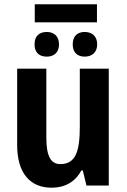

<svg xmlns="http://www.w3.org/2000/svg" viewBox="-20 -865 590 895"><path d="M432 -845H142V-761H432ZM198 -716C163 -716 141 -697 141 -658C141 -620 163 -601 198 -601C231 -601 255 -620 255 -658C255 -697 231 -716 198 -716ZM375 -716C341 -716 319 -697 319 -658C319 -620 341 -601 375 -601C408 -601 433 -620 433 -658C433 -697 408 -716 375 -716ZM487 -545H352V-275C352 -162 334 -100 261 -100C215 -100 196 -141 196 -223V-545H60V-189C60 -58 120 10 221 10C281 10 330 -16 359 -70H366L383 0H487Z"/></svg>

Font: Noto Sans Display SemiCondensed
Style: Bold
Weight: 700
Width: 4
Designer: Monotype Design Team
Foundry: Monotype Imaging Inc.
Version: Version 1.900